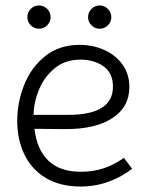

<svg xmlns="http://www.w3.org/2000/svg" viewBox="-20 -672 539 702"><path d="M43 -230Q43 -298 68.5 -362Q94 -426 145.5 -467Q197 -508 271 -508Q320 -508 362 -489Q404 -470 428.5 -435Q453 -400 453 -354Q453 -280 390 -239.5Q327 -199 216 -200L106 -201Q115 -124 157.5 -84Q200 -44 275 -44Q320 -44 358.5 -56.5Q397 -69 433 -95L463 -55Q425 -25 376.5 -7.5Q328 10 275 10Q200 10 148 -21Q96 -52 69.5 -106.5Q43 -161 43 -230ZM393 -355Q393 -405 358.5 -429.5Q324 -454 274 -454Q218 -454 179.5 -422Q141 -390 122 -343Q103 -296 103 -252H229Q393 -252 393 -355ZM80 -609Q80 -627 92.5 -639.5Q105 -652 122 -652Q140 -652 152.5 -639.5Q165 -627 165 -609Q165 -592 152.5 -579.5Q140 -567 122 -567Q105 -567 92.5 -579.5Q80 -592 80 -609ZM302 -609Q302 -627 314.5 -639.5Q327 -652 344 -652Q362 -652 374.5 -639.5Q387 -627 387 -609Q387 -592 374.5 -579.5Q362 -567 344 -567Q327 -567 314.5 -579.5Q302 -592 302 -609Z"/></svg>

Font: Bellota
Style: Regular
Weight: 400
Designer: Kemie Guaida
Foundry: Kemie Guaida
Version: Version 4.001